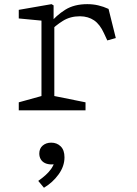

<svg xmlns="http://www.w3.org/2000/svg" viewBox="-20 -532 660 926"><path d="M70.5 -38.5 191.5 -72 180 -45V-457.5L202 -430.5L70.5 -443V-484.5L228.5 -512L238.5 -506V-426.5L242 -419.5V-40L226.5 -72L392.5 -38.5V0H70.5ZM366.5 -453.5H365Q319 -453.5 283.5 -431.5Q248 -409.5 216 -377L215.5 -376.5V-414.5Q252 -458.5 295 -485.2Q338 -512 401 -512Q428.5 -512 453.5 -506.2Q478.5 -500.5 503.5 -489L538.5 -348.5L497.5 -337L481.5 -371.5Q462 -414.5 433.8 -433.8Q405.5 -453 366.5 -453.5ZM243.5 247.5 256.5 255.5Q244.5 261 229 261Q211 261 197.5 254.8Q184 248.5 176.8 236.5Q169.5 224.5 169.5 208.5Q169.5 184 186 170Q202.5 156 227 156Q254.5 156 272.8 174Q291 192 291 226.5Q291 270 262.5 309.2Q234 348.5 192 373.5L164.5 340.5Q185 326 200.2 312.2Q215.5 298.5 226.8 282.5Q238 266.5 243.5 247.5Z"/></svg>

Font: Monaspace Xenon Var
Style: Regular
Weight: 400
Designer: Riley Cran and the Lettermatic Team
Version: Version 1.000 (Monaspace Xenon Var)